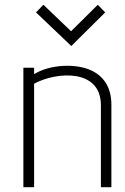

<svg xmlns="http://www.w3.org/2000/svg" viewBox="-20 -785 522 805"><path d="M78 -501V0H123V-434C217 -485 403 -498 403 -344V0H447V-346C447 -422 412 -467 362 -490C298 -520 188 -515 123 -474V-501ZM131 -733 279 -592 421 -733 390 -765 278 -654 162 -765Z"/></svg>

Font: Advent Pro
Style: Light
Weight: 300
Designer: Andreas Kalpakidis
Foundry: Andreas Kalpakidis
Version: Version 2.002 2007